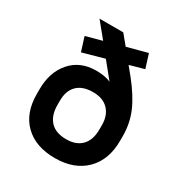

<svg xmlns="http://www.w3.org/2000/svg" viewBox="-166 -816 894 947"><g transform="rotate(30 281.0 -342.0)"><path d="M490.2 -385.7Q517.1 -322.8 517.1 -250V-225.1Q517.1 -114.7 453.6 -51.8Q389.6 11.2 280.8 11.2Q170.4 11.2 107.9 -49.8Q45.9 -110.4 45.9 -217.8V-245.1Q45.9 -343.3 99.6 -404.3Q152.8 -464.8 243.2 -464.8Q293 -464.8 326.2 -450.2L253.9 -539.1L131.8 -504.9L106.9 -584L198.2 -608.9L127.9 -694.8H263.2L309.1 -639.2L423.8 -669.9L448.2 -591.8L366.2 -568.8L403.8 -522.9Q463.4 -448.2 490.2 -385.7ZM400.9 -246.1Q400.9 -300.8 370.1 -333Q339.4 -365.2 282.2 -365.2Q223.1 -365.2 191.9 -334Q161.1 -303.2 161.1 -247.1V-222.2Q161.1 -163.1 191.9 -129.9Q222.7 -97.2 282.2 -97.2Q339.8 -97.2 370.6 -129.9Q400.9 -162.1 400.9 -222.2Z"/></g></svg>

Font: D-DIN Exp
Style: DINExp-Bold
Weight: 700
Width: 7
Designer: Charles Nix
Foundry: Datto Inc.
Version: Version 1.00